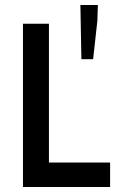

<svg xmlns="http://www.w3.org/2000/svg" viewBox="-20 -749 514 769"><path d="M72 0H421V-98H176V-654H72ZM353 -512 370 -666 372 -729H302L306 -512Z"/></svg>

Font: Falling Sky
Style: Condensed
Weight: 400
Designer: Paul D. Hunt
Foundry: Adobe Systems Incorporated
Version: Version 1.02